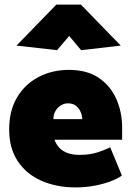

<svg xmlns="http://www.w3.org/2000/svg" viewBox="-20 -807 573 838"><path d="M513 -197V-250Q513 -318 487.5 -375.5Q462 -433 410.5 -467.5Q359 -502 281 -502Q208 -502 148.5 -471Q89 -440 54.5 -382Q20 -324 20 -242Q20 -160 57.5 -103.5Q95 -47 161 -18Q227 11 310 11Q351 11 390 4Q429 -3 461 -15Q493 -27 512 -41L461 -164Q439 -153 405.5 -142Q372 -131 328 -131Q297 -131 275 -139Q253 -147 239 -162Q225 -177 218 -197ZM213 -287Q213 -306 221.5 -321.5Q230 -337 245 -346.5Q260 -356 276 -356Q299 -356 312.5 -344.5Q326 -333 332.5 -317Q339 -301 339 -287ZM282 -650 334 -588 507 -608 333 -787H226L52 -608L229 -588Z"/></svg>

Font: Catamaran Thin Black
Style: Regular
Weight: 900
Version: Version 2.000